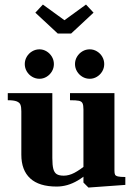

<svg xmlns="http://www.w3.org/2000/svg" viewBox="-20 -832 609 864"><path d="M76 -136V-331Q76 -350 72.2 -360.2Q68.5 -370.5 55.2 -375.8Q42 -381 15 -381V-413H215.5V-120.5Q215.5 -88.5 220 -71.8Q224.5 -55 235.5 -48.2Q246.5 -41.5 267 -41.5Q290 -41.5 314.2 -54Q338.5 -66.5 373 -94.5L377 -55Q353.5 -33.5 330 -19.8Q306.5 -6 282.8 0.8Q259 7.5 235 7.5Q156 7.5 116 -29.2Q76 -66 76 -136ZM355.5 -10.5V-339.5Q355.5 -359 351.2 -367.5Q347 -376 335 -378.5Q323 -381 295 -381V-413H495V-64Q495 -51.5 497.8 -46Q500.5 -40.5 510.8 -38Q521 -35.5 544 -35.5V0L378 12ZM317.5 -543.8Q317.5 -561.5 326.6 -576.8Q335.7 -592 350.8 -601Q365.8 -610 384 -610Q401 -610 416.1 -601Q431.2 -592 440.1 -576.8Q449 -561.5 449 -543.6Q449 -525.8 440 -510.6Q431 -495.5 416 -486.5Q401 -477.5 384 -477.5Q365.8 -477.5 350.8 -486.5Q335.7 -495.5 326.6 -510.7Q317.5 -526 317.5 -543.8ZM91.5 -543.8Q91.5 -561.5 100.5 -576.8Q109.5 -592 124.7 -601Q140 -610 157.6 -610Q174.5 -610 189.5 -601Q204.4 -592 213.5 -576.8Q222.5 -561.5 222.5 -543.6Q222.5 -525.8 213.5 -510.6Q204.5 -495.5 189.6 -486.5Q174.7 -477.5 157.5 -477.5Q140 -477.5 124.7 -486.5Q109.5 -495.5 100.5 -510.7Q91.5 -526 91.5 -543.8ZM240 -681 139 -775 173 -811.5 270 -741 367 -811.5 401 -775 300 -681Z"/></svg>

Font: Didactic
Style: Regular
Weight: 400
Designer: Tyler Finck
Foundry: Etcetera Type Co
Version: Version 3.007;FEAKit 1.0